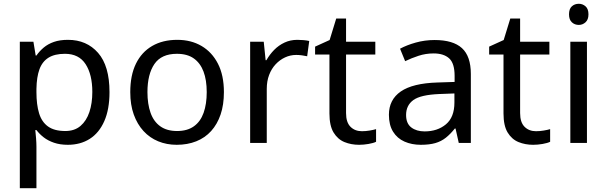

<svg xmlns="http://www.w3.org/2000/svg" viewBox="-20 -757 3214 1017"><path d="M340 -546Q439 -546 499.5 -477Q560 -408 560 -269Q560 -178 532.5 -115.5Q505 -53 455.5 -21.5Q406 10 339 10Q298 10 266 -1Q234 -12 211.5 -29.5Q189 -47 173 -68H167Q169 -51 171 -25Q173 1 173 20V240H85V-536H157L169 -463H173Q189 -486 211.5 -505Q234 -524 265.5 -535Q297 -546 340 -546ZM324 -472Q270 -472 237 -451.5Q204 -431 189 -390Q174 -349 173 -286V-269Q173 -203 187 -157Q201 -111 234.5 -87Q268 -63 326 -63Q375 -63 406.5 -90Q438 -117 453.5 -163.5Q469 -210 469 -270Q469 -362 433.5 -417Q398 -472 324 -472Z M1166 -269Q1166 -202 1148.5 -150.5Q1131 -99 1098.5 -63Q1066 -27 1019.5 -8.5Q973 10 916 10Q863 10 818 -8.5Q773 -27 740 -63Q707 -99 688.5 -150.5Q670 -202 670 -269Q670 -358 700 -419.5Q730 -481 786 -513.5Q842 -546 919 -546Q992 -546 1047.5 -513.5Q1103 -481 1134.5 -419.5Q1166 -358 1166 -269ZM761 -269Q761 -206 777.5 -159.5Q794 -113 829 -88Q864 -63 918 -63Q972 -63 1007 -88Q1042 -113 1058.5 -159.5Q1075 -206 1075 -269Q1075 -333 1058 -378Q1041 -423 1006.5 -447.5Q972 -472 917 -472Q835 -472 798 -418Q761 -364 761 -269Z M1555 -546Q1570 -546 1587.5 -544.5Q1605 -543 1618 -540L1607 -459Q1594 -462 1578.5 -464Q1563 -466 1549 -466Q1518 -466 1490 -453Q1462 -440 1440 -416.5Q1418 -393 1405.5 -360Q1393 -327 1393 -286V0H1305V-536H1377L1387 -438H1391Q1408 -468 1432 -492.5Q1456 -517 1487 -531.5Q1518 -546 1555 -546Z M1897 -62Q1917 -62 1938 -65.5Q1959 -69 1972 -73V-6Q1958 1 1932 5.5Q1906 10 1882 10Q1840 10 1804.5 -4.5Q1769 -19 1747 -55Q1725 -91 1725 -156V-468H1649V-510L1726 -545L1761 -659H1813V-536H1968V-468H1813V-158Q1813 -109 1836.5 -85.5Q1860 -62 1897 -62Z M2282 -545Q2380 -545 2427 -502Q2474 -459 2474 -365V0H2410L2393 -76H2389Q2366 -47 2341.5 -27.5Q2317 -8 2285.5 1Q2254 10 2209 10Q2161 10 2122.5 -7Q2084 -24 2062 -59.5Q2040 -95 2040 -149Q2040 -229 2103 -272.5Q2166 -316 2297 -320L2388 -323V-355Q2388 -422 2359 -448Q2330 -474 2277 -474Q2235 -474 2197 -461.5Q2159 -449 2126 -433L2099 -499Q2134 -518 2182 -531.5Q2230 -545 2282 -545ZM2308 -259Q2208 -255 2169.5 -227Q2131 -199 2131 -148Q2131 -103 2158.5 -82Q2186 -61 2229 -61Q2297 -61 2342 -98.5Q2387 -136 2387 -214V-262Z M2819 -62Q2839 -62 2860 -65.5Q2881 -69 2894 -73V-6Q2880 1 2854 5.5Q2828 10 2804 10Q2762 10 2726.5 -4.5Q2691 -19 2669 -55Q2647 -91 2647 -156V-468H2571V-510L2648 -545L2683 -659H2735V-536H2890V-468H2735V-158Q2735 -109 2758.5 -85.5Q2782 -62 2819 -62Z M3089 -536V0H3001V-536ZM3046 -737Q3066 -737 3081.5 -723.5Q3097 -710 3097 -681Q3097 -653 3081.5 -639Q3066 -625 3046 -625Q3024 -625 3009 -639Q2994 -653 2994 -681Q2994 -710 3009 -723.5Q3024 -737 3046 -737Z"/></svg>

Font: Noto Sans Ambassadori
Style: Regular
Weight: 400
Designer: Monotype Design Team
Foundry: Monotype Imaging Inc.
Version: Version 2.013